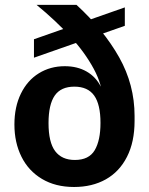

<svg xmlns="http://www.w3.org/2000/svg" viewBox="-20 -736 594 766"><path d="M37.5 -239.3Q37.5 -309.6 63.4 -362.5Q89.2 -415.3 135 -443.6Q180.8 -471.9 238.5 -471.9Q288.5 -471.9 325.6 -450.6Q362.7 -429.3 382.3 -390.3Q401.9 -351.4 401.9 -300H389.3V-336.8Q389.3 -396.1 353.8 -461.8Q318.3 -527.5 260 -590.9Q201.7 -654.4 126 -716.5H285.3Q393.6 -617 455.3 -507.5Q516.9 -398 516.9 -273.5V-253.5Q516.9 -169.8 486.7 -110.5Q456.6 -51.1 402.2 -20.5Q347.8 10 275.4 10Q201.3 10 147.4 -22.2Q93.6 -54.3 65.6 -110.8Q37.5 -167.3 37.5 -239.3ZM380.9 -245.7Q380.9 -319.5 355.6 -354.9Q330.2 -390.3 276.8 -390.3Q223 -390.3 198.3 -354.6Q173.6 -318.8 173.6 -245Q173.6 -168.2 200.1 -133Q226.6 -97.8 278.7 -97.8Q334.8 -97.8 357.9 -136.8Q380.9 -175.9 380.9 -245.7ZM115.5 -579.4 478 -706.5V-633L115.5 -505.8Z"/></svg>

Font: TASA Orbiter VF Text
Style: Regular
Weight: 400
Designer: Weizhong Zhang
Foundry: 本地遙控
Version: Version 1.001;Glyphs 3.2 (3192)